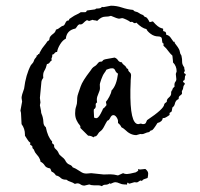

<svg xmlns="http://www.w3.org/2000/svg" viewBox="-20 -676 693 665"><path d="M364.3 -621.1Q356.4 -618.2 343.8 -618.2Q331.1 -618.2 316.4 -603.5Q312.5 -605.5 308.6 -605.5Q304.7 -605.5 300.8 -607.4L289.1 -603.5Q287.1 -603.5 281.2 -606.4Q274.4 -602.5 268.6 -596.2Q262.7 -589.8 254.9 -591.8Q250 -589.8 247.6 -585.4Q245.1 -581.1 241.2 -577.1Q210.9 -571.3 208 -542Q197.3 -537.1 188.5 -522.9Q179.7 -508.8 177.7 -496.1Q171.9 -496.1 168.9 -491.7Q166 -487.3 160.2 -486.3L161.1 -484.4Q161.1 -478.5 159.2 -475.6Q157.2 -472.7 159.2 -466.8Q154.3 -463.9 151.9 -459.5Q149.4 -455.1 142.6 -454.1Q139.6 -440.4 133.8 -431.2Q127.9 -421.9 129.9 -406.2Q123 -398.4 123 -387.7L118.2 -336.9L120.1 -321.3L118.2 -311.5L122.1 -292Q122.1 -285.2 124 -281.2Q126 -277.3 127.9 -270Q129.9 -262.7 130.4 -252Q130.9 -241.2 138.7 -235.4Q145.5 -201.2 160.2 -186.5Q161.1 -184.6 160.6 -184.1Q160.2 -183.6 160.2 -181.6Q160.2 -179.7 162.6 -178.2Q165 -176.8 166.5 -174.8Q168 -172.9 167.5 -170.4Q167 -168 168.5 -165Q169.9 -162.1 173.3 -159.2Q176.8 -156.2 179.2 -152.8Q181.6 -149.4 183.6 -144.5Q185.5 -139.6 193.8 -133.3Q202.1 -127 205.1 -122.1Q210.9 -109.4 220.2 -106Q229.5 -102.5 231.4 -96.7Q242.2 -92.8 253.4 -85Q264.6 -77.1 271.5 -75.7Q278.3 -74.2 284.2 -75.2Q290 -76.2 295.9 -76.2L333 -72.3Q338.9 -71.3 344.2 -71.8Q349.6 -72.3 361.8 -72.3Q374 -72.3 388.7 -68.4L406.2 -76.2Q412.1 -73.2 419.4 -73.2Q426.8 -73.2 450.2 -79.1Q454.1 -82 457 -83.5Q460 -85 458 -90.8Q461.9 -88.9 465.8 -88.9L483.4 -90.8Q493.2 -83 493.2 -75.2Q493.2 -67.4 491.2 -59.6Q486.3 -57.6 480 -55.7Q473.6 -53.7 471.7 -48.8Q469.7 -50.8 467.3 -50.8Q464.8 -50.8 461.9 -48.3Q459 -45.9 456.5 -44.9Q454.1 -43.9 451.2 -44.4Q448.2 -44.9 445.3 -44.9L428.7 -40Q424.8 -40 423.8 -43Q419.9 -43.9 420.4 -39.6Q420.9 -35.2 416 -37.1H411.1Q402.3 -37.1 394 -41Q385.7 -44.9 379.9 -44.9Q374 -44.9 362.3 -39.1Q362.3 -41 360.4 -41Q358.4 -41 357.9 -40Q357.4 -39.1 353.5 -37.6Q349.6 -36.1 343.8 -36.1Q337.9 -36.1 333 -31.2Q326.2 -34.2 320.3 -34.2H304.7Q295.9 -34.2 289.1 -37.1L272.5 -33.2Q264.6 -33.2 259.3 -37.1Q253.9 -41 249.5 -41Q245.1 -41 239.3 -39.1Q232.4 -43.9 224.1 -46.4Q215.8 -48.8 210 -53.7H208Q196.3 -53.7 189.9 -60.1Q183.6 -66.4 173.8 -68.4Q167 -79.1 159.2 -81.1Q157.2 -84 156.2 -87.4Q155.3 -90.8 153.3 -92.8Q139.6 -94.7 134.8 -103Q129.9 -111.3 120.1 -116.2Q120.1 -120.1 118.7 -123Q117.2 -126 115.7 -129.4Q114.3 -132.8 107.4 -140.6Q100.6 -148.4 99.1 -153.3Q97.7 -158.2 96.2 -159.2Q94.7 -160.2 93.3 -162.1Q91.8 -164.1 92.3 -166Q92.8 -168 91.3 -169.9Q89.8 -171.9 86.9 -173.3Q84 -174.8 84 -176.8Q84 -178.7 85.9 -180.7Q79.1 -185.5 75.2 -192.4Q71.3 -199.2 66.4 -206.1V-210Q66.4 -230.5 54.7 -246.1L52.7 -285.2Q52.7 -287.1 50.8 -293L56.6 -324.2L54.7 -336.9Q54.7 -345.7 63.5 -369.1Q69.3 -417 86.9 -450.2Q88.9 -453.1 92.3 -456.5Q95.7 -460 97.2 -464.8Q98.6 -469.7 100.6 -472.2Q102.5 -474.6 105 -477.5Q107.4 -480.5 107.4 -483.4V-485.4L108.4 -484.4Q111.3 -484.4 111.8 -487.3Q112.3 -490.2 116.2 -488.3V-490.2Q116.2 -492.2 117.7 -494.1Q119.1 -496.1 122.1 -502Q125 -507.8 131.8 -516.1Q138.7 -524.4 144.5 -533.2L149.4 -536.1Q151.4 -539.1 151.4 -542.5Q151.4 -545.9 154.8 -550.3Q158.2 -554.7 165 -559.6Q171.9 -564.5 173.8 -573.2Q181.6 -575.2 187.5 -580.6Q193.4 -585.9 201.2 -587.9Q204.1 -590.8 206.1 -595.7Q208 -600.6 210.9 -603Q213.9 -605.5 214.8 -604.5Q215.8 -603.5 217.8 -605.5Q219.7 -607.4 219.7 -608.9Q219.7 -610.4 221.7 -611.3L230.5 -617.2Q237.3 -622.1 245.1 -625.5Q252.9 -628.9 259.8 -633.8H274.4Q278.3 -633.8 278.8 -635.7Q279.3 -637.7 281.2 -639.6L309.6 -643.6Q312.5 -646.5 314.5 -646.5H317.4Q330.1 -646.5 333 -652.3Q335 -651.4 338.9 -651.4L364.3 -656.2Q383.8 -656.2 402.3 -649.9Q420.9 -643.6 441.4 -641.6Q444.3 -636.7 450.2 -635.7Q456.1 -634.8 461.4 -630.9Q466.8 -627 470.2 -626Q473.6 -625 476.6 -623Q480.5 -617.2 483.4 -617.2Q489.3 -617.2 498 -599.6H500L507.8 -601.6H509.8Q527.3 -581.1 540 -578.1Q546.9 -577.1 544.9 -573.2Q543.9 -567.4 549.8 -566.9Q555.7 -566.4 555.7 -555.7Q565.4 -553.7 570.8 -545.9Q576.2 -538.1 581.1 -531.2H585V-527.3Q597.7 -511.7 601.6 -502L604.5 -490.2L608.4 -483.4Q611.3 -470.7 610.8 -461.9Q610.4 -453.1 618.2 -442.4V-439.5L620.1 -430.7Q620.1 -427.7 617.2 -426.8V-425.8Q617.2 -421.9 620.6 -420.9Q624 -419.9 623 -417V-415Q620.1 -414.1 620.1 -405.3Q620.1 -396.5 614.3 -396.5V-394.5Q613.3 -391.6 616.7 -390.1Q620.1 -388.7 620.1 -386.2Q620.1 -383.8 617.7 -381.3Q615.2 -378.9 614.7 -373Q614.3 -367.2 611.8 -363.8Q609.4 -360.4 609.9 -358.4Q610.4 -356.4 610.4 -353Q610.4 -349.6 606 -346.7Q601.6 -343.8 600.1 -341.3Q598.6 -338.9 599.1 -336.9Q599.6 -335 598.1 -333Q596.7 -331.1 595.2 -331.1Q593.8 -331.1 590.3 -327.1Q586.9 -323.2 585.4 -315.9Q584 -308.6 577.1 -303.7Q576.2 -300.8 575.7 -295.9Q575.2 -291 573.7 -289.1Q572.3 -287.1 570.8 -287.1Q569.3 -287.1 567.9 -285.2Q566.4 -283.2 567.4 -281.2Q568.4 -279.3 566.4 -277.3Q564.5 -275.4 556.2 -270.5Q547.9 -265.6 543.9 -267.6Q542 -253.9 525.4 -250Q509.8 -224.6 505.4 -224.6Q501 -224.6 498 -219.7Q495.1 -217.8 492.7 -217.8Q490.2 -217.8 482.4 -214.4Q474.6 -210.9 471.2 -211.4Q467.8 -211.9 465.8 -211.9L452.1 -208Q431.6 -208 413.1 -226.6Q408.2 -231.4 400.4 -235.4Q397.5 -243.2 388.7 -250V-253.9Q389.6 -260.7 384.3 -269Q378.9 -277.3 372.6 -277.3Q366.2 -277.3 361.8 -268.1Q357.4 -258.8 351.6 -257.8Q346.7 -250 340.8 -238.3Q335 -226.6 328.6 -222.2Q322.3 -217.8 319.8 -212.9Q317.4 -208 312.5 -204.1Q306.6 -204.1 303.7 -200.2Q295.9 -206.1 285.2 -206.1L257.8 -233.4L258.8 -235.4Q258.8 -240.2 254.9 -244.1Q251 -248 245.6 -258.8Q240.2 -269.5 240.2 -283.7Q240.2 -297.9 243.7 -307.1Q247.1 -316.4 247.1 -327.1Q247.1 -337.9 248.5 -344.2Q250 -350.6 251.5 -354Q252.9 -357.4 259.3 -376.5Q265.6 -395.5 293 -430.7Q299.8 -441.4 303.7 -443.8Q307.6 -446.3 310.5 -448.2Q313.5 -450.2 317.4 -455.1Q323.2 -462.9 328.1 -462.4Q333 -461.9 335 -464.8Q336.9 -467.8 339.8 -469.2Q342.8 -470.7 357.4 -473.1Q372.1 -475.6 377 -476.6Q384.8 -473.6 388.7 -467.3Q392.6 -460.9 402.3 -460Q404.3 -454.1 409.7 -450.7Q415 -447.3 417 -442.9Q418.9 -438.5 420.4 -438.5Q421.9 -438.5 423.3 -436.5Q424.8 -434.6 424.3 -433.6Q423.8 -432.6 425.3 -430.2Q426.8 -427.7 429.2 -425.8Q431.6 -423.8 433.1 -420.4Q434.6 -417 433.6 -409.7Q432.6 -402.3 432.6 -397.5V-393.6Q432.6 -388.7 431.6 -365.2Q429.7 -246.1 459 -246.1L467.8 -248L474.6 -246.1Q483.4 -246.1 485.4 -251Q487.3 -255.9 489.3 -259.8Q547.9 -298.8 548.8 -314.5Q549.8 -318.4 557.6 -323.2V-324.2Q557.6 -332 563.5 -336.9Q569.3 -341.8 571.3 -345.7Q573.2 -349.6 572.8 -353Q572.3 -356.4 573.7 -359.9Q575.2 -363.3 576.2 -363.3Q577.1 -363.3 577.1 -366.2Q577.1 -369.1 585 -377L584 -380.9Q584 -388.7 587.4 -392.6Q590.8 -396.5 590.8 -401.4L588.9 -419.9L591.8 -428.7Q591.8 -447.3 579.1 -460V-463.9L577.1 -483.4Q570.3 -489.3 564.9 -496.6Q559.6 -503.9 555.7 -508.3Q551.8 -512.7 549.3 -514.6Q546.9 -516.6 545.9 -518.6L546.9 -524.4L545.9 -525.4L543 -527.3Q541 -534.2 541 -539.1Q541 -549.8 528.3 -549.8Q513.7 -549.8 501.5 -559.1Q489.3 -568.4 487.3 -575.2Q471.7 -578.1 452.1 -597.7Q450.2 -595.7 446.8 -595.7Q443.4 -595.7 440.9 -598.6Q438.5 -601.6 430.7 -599.6Q429.7 -602.5 418 -607.9Q406.2 -613.3 403.3 -613.3L392.6 -611.3Q386.7 -611.3 364.3 -621.1ZM348.6 -314.5 346.7 -323.2Q351.6 -328.1 358.4 -340.8Q365.2 -353.5 366.2 -362.3Q383.8 -379.9 388.7 -420.9Q381.8 -424.8 378.9 -432.1Q376 -439.5 368.7 -439.5Q361.3 -439.5 356.9 -437.5Q352.5 -435.5 348.6 -434.6Q345.7 -428.7 341.8 -423.8Q335.9 -416 330.6 -400.9Q325.2 -385.7 325.7 -381.8Q326.2 -377.9 326.2 -370.6Q326.2 -363.3 320.8 -351.6Q315.4 -339.8 315.4 -332Q315.4 -324.2 316.4 -321.3Q310.5 -318.4 311.5 -312.5Q312.5 -306.6 310.5 -302.7Q308.6 -298.8 306.6 -298.8Q304.7 -298.8 304.7 -292L305.7 -272.5Q305.7 -266.6 309.6 -267.6Q310.5 -266.6 313.5 -266.6Q320.3 -266.6 328.6 -282.2Q336.9 -297.9 336.9 -299.8Q340.8 -301.8 343.3 -305.2Q345.7 -308.6 348.6 -311.5Z"/></svg>

Font: Mountains of Christmas
Style: Regular
Weight: 400
Designer: Crystal Kluge
Foundry: Font Diner, Inc DBA Tart Workshop
Version: Version 1.003